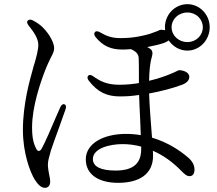

<svg xmlns="http://www.w3.org/2000/svg" viewBox="-20 -840 1040 922"><path d="M772 -709C772 -704 773 -700 773 -695C766 -696 760 -697 753 -697C749 -697 742 -694 734 -690C726 -687 716 -683 698 -677C669 -669 625 -657 558 -657C519 -657 492 -666 460 -685C449 -691 441 -692 436 -686C431 -680 431 -672 439 -662C476 -617 514 -602 570 -602C582 -602 595 -603 609 -604C627 -596 645 -584 646 -562C647 -544 647 -510 647 -474V-441C623 -437 589 -433 554 -433C491 -433 460 -451 427 -474C417 -481 409 -482 404 -477C399 -472 398 -463 406 -453C450 -396 495 -377 556 -377C588 -377 616 -379 648 -384C649 -349 651 -308 653 -268L656 -191C633 -195 610 -197 585 -197C477 -197 392 -151 392 -75C392 1 458 38 547 38C648 38 715 -3 715 -92C715 -98 715 -107 714 -116C763 -95 808 -63 850 -20C864 -6 876 6 890 6C906 6 914 -6 914 -26C914 -50 900 -71 878 -88C846 -115 788 -156 710 -179C705 -244 698 -328 696 -391C751 -401 813 -417 857 -434C879 -443 889 -456 889 -471C889 -495 856 -503 840 -503C838 -503 834 -501 828 -498C822 -495 814 -491 799 -485C775 -475 739 -462 696 -452C697 -498 700 -537 709 -566C715 -585 712 -598 702 -605C697 -609 692 -611 687 -614C719 -620 748 -627 768 -634C776 -637 785 -642 789 -645C789 -645 790 -646 790 -646C811 -616 843 -597 880 -597C938 -597 987 -647 987 -709C987 -771 938 -820 880 -820C821 -820 772 -771 772 -709ZM90 -216C90 -105 124 -15 147 23C164 49 179 62 196 62C211 62 221 51 221 32C221 22 219 10 216 -2C213 -17 210 -34 210 -50C210 -67 216 -88 225 -119C232 -140 249 -188 266 -234C277 -264 287 -293 295 -316C299 -328 297 -336 290 -339C283 -342 275 -337 270 -326L254 -290C228 -229 194 -149 178 -123C171 -112 160 -113 155 -124C142 -148 134 -175 134 -229C134 -328 175 -446 196 -500C206 -527 217 -548 224 -563C234 -582 240 -594 240 -609C240 -642 205 -693 176 -717C163 -728 150 -736 138 -742C129 -747 121 -747 114 -742C108 -737 109 -729 117 -718C141 -688 164 -656 164 -625C164 -600 154 -564 145 -533C142 -525 140 -518 138 -509C124 -459 90 -342 90 -216ZM426 -76C426 -128 507 -148 569 -148C598 -148 629 -144 658 -136V-124C658 -57 622 -21 535 -21C462 -21 426 -41 426 -76ZM804 -709C804 -748 837 -780 880 -780C922 -780 954 -748 954 -709C954 -670 922 -638 880 -638C837 -638 804 -670 804 -709Z"/></svg>

Font: 寒蝉锦书宋
Style: Regular
Weight: 400
Designer: 寒蝉锦书宋{Warren} 思源宋体{Ryoko NISHIZUKA 西塚涼子 (kana & ideographs); Frank Grießhammer (Latin, Greek & Cyrillic); Wenlong ZHANG 
Foundry: Adobe & ChillType
Version: Version 2.000;Glyphs 3.1.1 (3135)